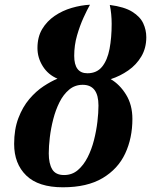

<svg xmlns="http://www.w3.org/2000/svg" viewBox="-20 -785 641 815"><path d="M247 10Q143 10 91.5 -40Q40 -90 40 -174Q40 -236 58 -283.5Q76 -331 104.5 -364.5Q133 -398 165 -419Q197 -440 224 -451Q184 -468 161.5 -504Q139 -540 139 -581Q139 -628 159 -661.5Q179 -695 212 -717.5Q245 -740 284.5 -751.5Q324 -763 362 -765Q350 -744 334.5 -710Q319 -676 307 -634.5Q295 -593 295 -548Q295 -474 351 -474Q391 -474 413.5 -502Q436 -530 445 -577.5Q454 -625 454 -684Q454 -704 452 -725Q450 -746 446 -764Q508 -756 541.5 -735Q575 -714 588 -686Q601 -658 601 -627Q601 -581 580 -545.5Q559 -510 524.5 -486Q490 -462 450 -449Q488 -427 515 -383.5Q542 -340 542 -280Q542 -199 511.5 -133.5Q481 -68 415.5 -29Q350 10 247 10ZM252 -42Q286 -42 310.5 -63Q335 -84 352 -117.5Q369 -151 379 -190.5Q389 -230 393.5 -268.5Q398 -307 398 -337Q398 -425 331 -425Q298 -425 273.5 -404.5Q249 -384 232.5 -351Q216 -318 206 -279Q196 -240 191.5 -202Q187 -164 187 -134Q187 -91 201.5 -66.5Q216 -42 252 -42Z"/></svg>

Font: Noto Serif ExtraCondensed ExtraBold
Style: Italic
Weight: 800
Width: 2
Italic angle: -12°
Designer: Monotype Design Team
Foundry: Monotype Imaging Inc.
Version: Version 2.013